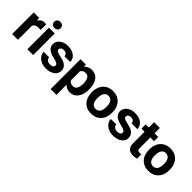

<svg xmlns="http://www.w3.org/2000/svg" viewBox="177 -1928 3321 3321"><g transform="rotate(45 1837.5 -267.5)"><path d="M351.1 -396Q322.3 -399.9 300.3 -399.9Q220.2 -399.9 195.3 -345.7V0H54.2V-528.3H187.5L191.4 -465.3Q233.9 -538.1 309.1 -538.1Q332.5 -538.1 353 -531.7Z M567.9 0H426.3V-528.3H567.9ZM418 -665Q418 -696.8 439.2 -717.3Q460.4 -737.8 497.1 -737.8Q533.2 -737.8 554.7 -717.3Q576.2 -696.8 576.2 -665Q576.2 -632.8 554.4 -612.3Q532.7 -591.8 497.1 -591.8Q461.4 -591.8 439.7 -612.3Q418 -632.8 418 -665Z M970.2 -146Q970.2 -171.9 944.6 -186.8Q918.9 -201.7 862.3 -213.4Q673.8 -252.9 673.8 -373.5Q673.8 -443.8 732.2 -491Q790.5 -538.1 884.8 -538.1Q985.4 -538.1 1045.7 -490.7Q1106 -443.4 1106 -367.7H964.8Q964.8 -397.9 945.3 -417.7Q925.8 -437.5 884.3 -437.5Q848.6 -437.5 829.1 -421.4Q809.6 -405.3 809.6 -380.4Q809.6 -356.9 831.8 -342.5Q854 -328.1 906.7 -317.6Q959.5 -307.1 995.6 -293.9Q1107.4 -252.9 1107.4 -151.9Q1107.4 -79.6 1045.4 -34.9Q983.4 9.8 885.3 9.8Q818.8 9.8 767.3 -13.9Q715.8 -37.6 686.5 -78.9Q657.2 -120.1 657.2 -168H791Q793 -130.4 818.8 -110.4Q844.7 -90.3 888.2 -90.3Q928.7 -90.3 949.5 -105.7Q970.2 -121.1 970.2 -146Z M1673.8 -259.3Q1673.8 -137.2 1618.4 -63.7Q1563 9.8 1468.8 9.8Q1388.7 9.8 1339.4 -45.9V203.1H1198.2V-528.3H1329.1L1334 -476.6Q1385.3 -538.1 1467.8 -538.1Q1565.4 -538.1 1619.6 -465.8Q1673.8 -393.6 1673.8 -266.6ZM1532.7 -269.5Q1532.7 -343.3 1506.6 -383.3Q1480.5 -423.3 1430.7 -423.3Q1364.3 -423.3 1339.4 -372.6V-156.2Q1365.2 -104 1431.6 -104Q1532.7 -104 1532.7 -269.5Z M1739.3 -269Q1739.3 -347.7 1769.5 -409.2Q1799.8 -470.7 1856.7 -504.4Q1913.6 -538.1 1988.8 -538.1Q2095.7 -538.1 2163.3 -472.7Q2231 -407.2 2238.8 -294.9L2239.7 -258.8Q2239.7 -137.2 2171.9 -63.7Q2104 9.8 1989.7 9.8Q1875.5 9.8 1807.4 -63.5Q1739.3 -136.7 1739.3 -262.7ZM1880.4 -258.8Q1880.4 -183.6 1908.7 -143.8Q1937 -104 1989.7 -104Q2041 -104 2069.8 -143.3Q2098.6 -182.6 2098.6 -269Q2098.6 -342.8 2069.8 -383.3Q2041 -423.8 1988.8 -423.8Q1937 -423.8 1908.7 -383.5Q1880.4 -343.3 1880.4 -258.8Z M2612.8 -146Q2612.8 -171.9 2587.2 -186.8Q2561.5 -201.7 2504.9 -213.4Q2316.4 -252.9 2316.4 -373.5Q2316.4 -443.8 2374.8 -491Q2433.1 -538.1 2527.3 -538.1Q2627.9 -538.1 2688.2 -490.7Q2748.5 -443.4 2748.5 -367.7H2607.4Q2607.4 -397.9 2587.9 -417.7Q2568.4 -437.5 2526.9 -437.5Q2491.2 -437.5 2471.7 -421.4Q2452.1 -405.3 2452.1 -380.4Q2452.1 -356.9 2474.4 -342.5Q2496.6 -328.1 2549.3 -317.6Q2602.1 -307.1 2638.2 -293.9Q2750 -252.9 2750 -151.9Q2750 -79.6 2688 -34.9Q2626 9.8 2527.8 9.8Q2461.4 9.8 2409.9 -13.9Q2358.4 -37.6 2329.1 -78.9Q2299.8 -120.1 2299.8 -168H2433.6Q2435.5 -130.4 2461.4 -110.4Q2487.3 -90.3 2530.8 -90.3Q2571.3 -90.3 2592 -105.7Q2612.8 -121.1 2612.8 -146Z M3009.8 -658.2V-528.3H3100.1V-424.8H3009.8V-161.1Q3009.8 -131.8 3021 -119.1Q3032.2 -106.4 3064 -106.4Q3087.4 -106.4 3105.5 -109.9V-2.9Q3064 9.8 3020 9.8Q2871.6 9.8 2868.7 -140.1V-424.8H2791.5V-528.3H2868.7V-658.2Z M3142.1 -269Q3142.1 -347.7 3172.4 -409.2Q3202.6 -470.7 3259.5 -504.4Q3316.4 -538.1 3391.6 -538.1Q3498.5 -538.1 3566.2 -472.7Q3633.8 -407.2 3641.6 -294.9L3642.6 -258.8Q3642.6 -137.2 3574.7 -63.7Q3506.8 9.8 3392.6 9.8Q3278.3 9.8 3210.2 -63.5Q3142.1 -136.7 3142.1 -262.7ZM3283.2 -258.8Q3283.2 -183.6 3311.5 -143.8Q3339.8 -104 3392.6 -104Q3443.8 -104 3472.7 -143.3Q3501.5 -182.6 3501.5 -269Q3501.5 -342.8 3472.7 -383.3Q3443.8 -423.8 3391.6 -423.8Q3339.8 -423.8 3311.5 -383.5Q3283.2 -343.3 3283.2 -258.8Z"/></g></svg>

Font: Robotiche
Style: Bold
Weight: 700
Designer: Google
Version: Version 2.001150; 2014